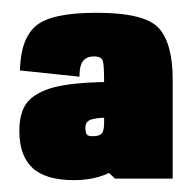

<svg xmlns="http://www.w3.org/2000/svg" viewBox="-20 -702 314 308"><path d="M164.5 -415.5H257V-574.5Q257 -632 234.8 -656.8Q212.5 -681.5 135 -681.5Q61.5 -681.5 37.2 -660.2Q13 -639 12 -589L107.5 -579Q107.5 -597.5 113.5 -604.5Q119.5 -611.5 130.5 -611.5Q143 -611.5 145 -604.2Q147 -597 147 -571V-432ZM99 -413Q144 -413 173.8 -436.2Q203.5 -459.5 203.5 -487.5L147 -505Q147 -491.5 143 -487.5Q139 -483.5 128 -483.5Q121 -483.5 119 -486.8Q117 -490 117 -497.5Q117 -503.5 120.5 -507Q124 -510.5 132 -511.5Q139 -513.5 163 -513.5V-570.5Q113 -570.5 84 -565.5Q48.5 -560 29.8 -544.2Q11 -528.5 11 -492Q11 -452.5 32 -432.8Q53 -413 99 -413Z"/></svg>

Font: Anybody ExtraCondensed Black
Style: Regular
Weight: 900
Width: 2
Version: Version 1.113;gftools[0.9.25]